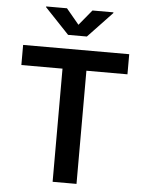

<svg xmlns="http://www.w3.org/2000/svg" viewBox="-62 -996 783 1044"><g transform="rotate(5 330.0 -473.5)"><path d="M40.5 -617.7V-727.5H619.6V-617.7H395.5V0H265.1V-617.7ZM260.7 -946.8 330.6 -862.8 399.9 -946.8H514.2V-942.9L381.8 -803.2H279.3L147 -942.9V-946.8Z"/></g></svg>

Font: Inter-SemiBold
Style: Regular
Weight: 600
Designer: Rasmus Andersson
Foundry: rsms
Version: Version 4.000;git-a52131595